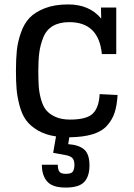

<svg xmlns="http://www.w3.org/2000/svg" viewBox="-20 -606 603 867"><path d="M169 138Q169 186 193 213.5Q217 241 276 241Q337 241 360.5 215.5Q384 190 384 141Q384 89 359.5 68.5Q335 48 288 45L293 14Q357 13 399 0Q441 -13 464.5 -40Q488 -67 498 -98.5Q508 -130 511 -177L430 -181Q427 -121 399.5 -93.5Q372 -66 296 -66Q258 -66 231 -78Q204 -90 189 -108Q174 -126 165.5 -156.5Q157 -187 155 -215.5Q153 -244 153 -286Q153 -335 157.5 -369Q162 -403 175.5 -437Q189 -471 218.5 -488.5Q248 -506 293 -506Q426 -506 440 -362H505V-572H436L437 -522Q384 -586 288 -586Q227 -586 183 -569Q139 -552 114 -526Q89 -500 74.5 -458.5Q60 -417 56 -378Q52 -339 52 -286Q52 -237 55 -202.5Q58 -168 68.5 -128.5Q79 -89 98 -63Q117 -37 151 -17Q185 3 233 10L220 84L274 94Q298 98 307 108Q316 118 316 138Q316 158 309 168.5Q302 179 278 179Q255 179 248 169Q241 159 241 138Z"/></svg>

Font: Glegoo
Style: Bold
Weight: 700
Version: Version 2.0.1; ttfautohint (v0.9) -r 48 -G 60